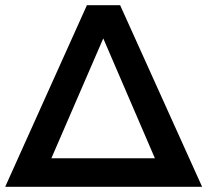

<svg xmlns="http://www.w3.org/2000/svg" viewBox="-25 -720 799 740"><path d="M754 0H-5L310 -700H438ZM173 -110H572L373 -572Z"/></svg>

Font: mBank SemiBold
Style: Regular
Weight: 600
Designer: Julieta Ulanovsky
Foundry: Julieta Ulanovsky
Version: Version 7.200